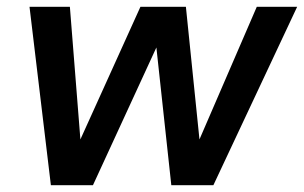

<svg xmlns="http://www.w3.org/2000/svg" viewBox="-20 -546 896 566"><path d="M130 0 67 -526H186L217 -135L394 -526H528L568 -135L737 -526H856L609 0H485L441 -406L254 0Z"/></svg>

Font: DM Sans 9pt SemiBold
Style: Italic
Weight: 600
Italic angle: -10°
Version: Version 4.004;gftools[0.9.30]